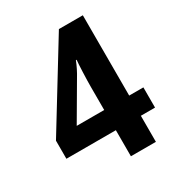

<svg xmlns="http://www.w3.org/2000/svg" viewBox="-170 -826 872 938"><g transform="rotate(-30 265.5 -357.0)"><path d="M516 -147H436V0H295V-147H16V-249L301 -714H436V-261H516ZM295 -392Q295 -406 295.5 -428Q296 -450 297 -473.5Q298 -497 299 -515.5Q300 -534 301 -541H297Q281 -500 257 -461L140 -261H295Z"/></g></svg>

Font: Noto Sans Gujarati UI SemiCondensed
Style: Bold
Weight: 700
Width: 4
Designer: Jelle Bosma - Monotype Design Team, Universal Thirst
Foundry: Monotype Imaging Inc.
Version: Version 2.106; ttfautohint (v1.8.4.7-5d5b)